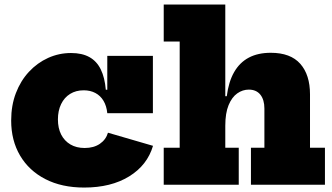

<svg xmlns="http://www.w3.org/2000/svg" viewBox="-20 -810 1457 842"><path d="M349 12.5Q251 12.5 179 -24.5Q107 -61.5 68 -127.8Q29 -194 29 -281.5Q29 -348 49.8 -402Q70.5 -456 107 -495.2Q143.5 -534.5 191 -556Q238.5 -577.5 291.5 -577.5Q340 -577.5 372.2 -559.5Q404.5 -541.5 422 -505.5Q439.5 -469.5 444 -416.5H485.5L450.5 -313.5Q447.5 -345 434 -367.8Q420.5 -390.5 398.2 -402.2Q376 -414 347 -414Q313 -414 287.5 -398.2Q262 -382.5 248 -353.5Q234 -324.5 234 -286.5Q234 -248 248.2 -220Q262.5 -192 288.8 -176.5Q315 -161 351.5 -161Q391 -161 417.8 -179.2Q444.5 -197.5 453.5 -228L651 -170.5Q626 -85.5 546.5 -36.5Q467 12.5 349 12.5ZM450.5 -313.5V-565H650.5V-313.5Z M968 -162H1027V0H698V-162H768V-628H698V-790H968ZM1139.5 -162V-334Q1139.5 -372.5 1121.8 -394.8Q1104 -417 1071 -417Q1044 -417 1020.5 -400.5Q997 -384 982.5 -349Q968 -314 968 -258.5L938 -388H974.5Q982.5 -451.5 1006.8 -493.8Q1031 -536 1071 -557.2Q1111 -578.5 1167.5 -578.5Q1254 -578.5 1296.8 -530.2Q1339.5 -482 1339.5 -396V-162H1405V0H1080.5V-162Z"/></svg>

Font: Hepta Slab ExtraLight ExtraBold
Style: Regular
Weight: 800
Version: Version 1.102